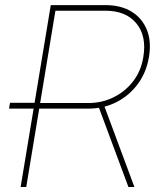

<svg xmlns="http://www.w3.org/2000/svg" viewBox="-20 -748 646 768"><path d="M123 -313.5H16.1L20 -336.9H127ZM62.5 0 183.1 -727.5H402.3Q463.4 -727.5 505.9 -701.7Q548.3 -675.8 567.4 -628.9Q586.4 -582 575.7 -519.5Q565.4 -458 531 -411.6Q496.6 -365.2 445.6 -339.4Q394.5 -313.5 333.5 -313.5H126L129.9 -335.9H333.5Q387.7 -335.9 434.3 -358.9Q481 -381.8 512.7 -423.1Q544.4 -464.4 553.2 -519.5Q567.4 -603.5 525.6 -654.3Q483.9 -705.1 402.3 -705.1H201.7L85 0ZM493.7 0 370.6 -331.1H394.5L517.6 0Z"/></svg>

Font: Inter 18pt Thin
Style: Italic
Weight: 250
Italic angle: -9.3988°
Version: Version 4.001;git-66647c0bb